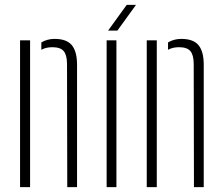

<svg xmlns="http://www.w3.org/2000/svg" viewBox="-20 -765 912 785"><path d="M62 0V-600H103V0ZM255 0 254 -505Q253.5 -541 240 -556.5Q226.5 -572 194 -572Q181.5 -572 170.2 -569.5Q159 -567 149 -561.5V-591.5Q160.5 -598.5 174 -602.2Q187.5 -606 203 -606Q252 -606 273.2 -580.8Q294.5 -555.5 295 -503V0Z M416 0V-600H456V0ZM422 -640 498 -745H536L460 -640Z M580 0V-600H621V0ZM773 0 772 -505Q771.5 -541 758 -556.5Q744.5 -572 712 -572Q699.5 -572 688.2 -569.5Q677 -567 667 -561.5V-591.5Q678.5 -598.5 692 -602.2Q705.5 -606 721 -606Q770 -606 791.2 -580.8Q812.5 -555.5 813 -503V0Z"/></svg>

Font: Big Shoulders Stencil Text Thin Thin
Style: Regular
Weight: 250
Version: Version 2.001